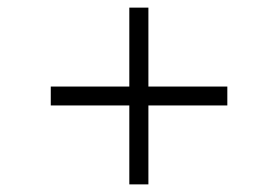

<svg xmlns="http://www.w3.org/2000/svg" viewBox="-20 -585 715 506"><path d="M371.1 -307.1V-99.1H320.8V-307.1H113.8V-356.9H320.8V-564.9H371.1V-356.9H579.1V-307.1Z"/></svg>

Font: Tinos
Style: Italic
Weight: 400
Italic angle: -16.333°
Designer: Steve Matteson
Foundry: Monotype Imaging Inc.
Version: Version 1.32